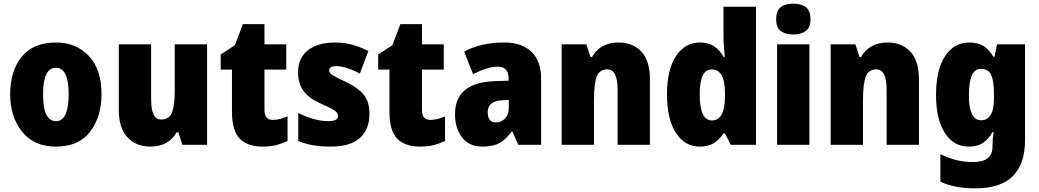

<svg xmlns="http://www.w3.org/2000/svg" viewBox="-20 -797 5721 1057"><path d="M289 -563Q163 -563 99.5 -484.5Q36 -406 36 -278Q36 -154 101.5 -72Q167 10 287 10Q415 10 477 -73Q539 -156 539 -278Q539 -415 469 -489Q399 -563 289 -563ZM288 -424Q358 -424 358 -278Q358 -130 288 -130Q217 -130 217 -277Q217 -424 288 -424Z M942 -553V-296Q942 -222 928 -180.5Q914 -139 866 -139Q812 -139 812 -250V-553H634V-193Q634 -91 682 -40.5Q730 10 807 10Q908 10 952 -68H962L984 0H1120V-553Z M1436 -191V-414H1556V-553H1436V-664H1317L1273 -548L1195 -497V-414H1257V-183Q1257 -77 1300 -33.5Q1343 10 1425 10Q1469 10 1501.5 1.5Q1534 -7 1563 -21V-156Q1541 -147 1521.5 -142Q1502 -137 1481 -137Q1436 -137 1436 -191Z M1886 -345Q1825 -374 1808.5 -384.5Q1792 -395 1792 -410Q1792 -433 1832 -433Q1858 -433 1893 -421.5Q1928 -410 1961 -392L2008 -516Q1962 -539 1918.5 -551Q1875 -563 1826 -563Q1731 -563 1676 -521Q1621 -479 1621 -400Q1621 -337 1651 -296.5Q1681 -256 1741 -229Q1805 -201 1823 -188Q1841 -175 1841 -159Q1841 -130 1789 -130Q1711 -130 1622 -175V-21Q1666 -3 1709 3.5Q1752 10 1802 10Q1910 10 1962 -38Q2014 -86 2014 -170Q2014 -239 1981 -277.5Q1948 -316 1886 -345Z M2303 -191V-414H2423V-553H2303V-664H2184L2140 -548L2062 -497V-414H2124V-183Q2124 -77 2167 -33.5Q2210 10 2292 10Q2336 10 2368.5 1.5Q2401 -7 2430 -21V-156Q2408 -147 2388.5 -142Q2369 -137 2348 -137Q2303 -137 2303 -191Z M2781 -201Q2781 -166 2760.5 -144.5Q2740 -123 2711 -123Q2665 -123 2665 -179Q2665 -241 2744 -245L2781 -247ZM2535 -513 2584 -389Q2666 -430 2721 -430Q2780 -430 2780 -363V-353L2698 -350Q2485 -340 2485 -169Q2485 -90 2524 -40Q2563 10 2635 10Q2695 10 2730.5 -10Q2766 -30 2797 -73H2801L2833 0H2959V-363Q2959 -462 2905 -512.5Q2851 -563 2757 -563Q2627 -563 2535 -513Z M3239 -483H3231L3208 -553H3072V0H3250V-247Q3250 -335 3265 -375Q3280 -415 3323 -415Q3380 -415 3380 -304V0H3558V-360Q3558 -462 3511 -512.5Q3464 -563 3385 -563Q3285 -563 3239 -483Z M3832 -277Q3832 -415 3898 -415Q3971 -415 3971 -286V-262Q3970 -134 3899 -134Q3832 -134 3832 -277ZM3963 -62H3971L4003 0H4142V-760H3963V-601Q3963 -576 3965 -544Q3967 -512 3970 -482H3965Q3943 -521 3911.5 -542Q3880 -563 3833 -563Q3751 -563 3701.5 -488.5Q3652 -414 3652 -277Q3652 -141 3701 -65.5Q3750 10 3832 10Q3880 10 3910 -9Q3940 -28 3963 -62Z M4253 -691Q4253 -645 4278.5 -626Q4304 -607 4347 -607Q4389 -607 4415.5 -626Q4442 -645 4442 -691Q4442 -738 4416.5 -757.5Q4391 -777 4347 -777Q4303 -777 4278 -757.5Q4253 -738 4253 -691ZM4258 -553V0H4436V-553Z M4720 -483H4712L4689 -553H4553V0H4731V-247Q4731 -335 4746 -375Q4761 -415 4804 -415Q4861 -415 4861 -304V0H5039V-360Q5039 -462 4992 -512.5Q4945 -563 4866 -563Q4766 -563 4720 -483Z M5452 -282V-256Q5452 -135 5381 -135Q5314 -135 5314 -272Q5314 -418 5379 -418Q5421 -418 5436.5 -384.5Q5452 -351 5452 -282ZM5133 -274Q5133 -139 5182 -64.5Q5231 10 5312 10Q5362 10 5393 -11.5Q5424 -33 5444 -70H5450Q5444 -34 5444 2V10Q5444 95 5338 95Q5287 95 5245.5 84.5Q5204 74 5157 52V203Q5235 240 5347 240Q5490 240 5556.5 172Q5623 104 5623 -25V-553H5469L5455 -485H5448Q5426 -524 5395 -543.5Q5364 -563 5316 -563Q5232 -563 5182.5 -487.5Q5133 -412 5133 -274Z"/></svg>

Font: Noto Sans UI SemiCondensed Black
Style: Regular
Weight: 900
Width: 4
Designer: Monotype Design Team
Foundry: Monotype Imaging Inc.
Version: 1.001